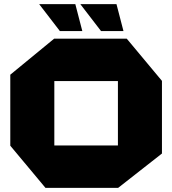

<svg xmlns="http://www.w3.org/2000/svg" viewBox="-20 -913 837 933"><path d="M201 0 30 -205V-550L243 -725H596L767 -520V-167L554 0ZM244 -519V-206H553V-519ZM271 -762 171 -892V-893H346L380 -762ZM471 -762 371 -892V-893H546L580 -762Z"/></svg>

Font: Foldit Thin ExtraBold
Style: Regular
Weight: 800
Version: Version 1.003